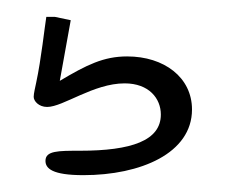

<svg xmlns="http://www.w3.org/2000/svg" viewBox="-20 -27 268 228"><path d="M35 -7C33 5 29 43 23 71C22 76 20 84 20 88C20 93 26 100 36 100C55 100 91 72 128 72C157 72 171 90 171 109C171 140 136 152 75 152C49 152 34 152 34 164C34 173 42 181 79 181C147 181 208 155 208 103C208 65 175 40 131 40C103 40 83 50 51 69L64 -3L45 -7Z"/></svg>

Font: Life Savers
Style: Regular
Weight: 400
Designer: Pablo Impallari, Rodrigo Fuenzalida, Brenda Gallo
Foundry: Pablo Impallari, Rodrigo Fuenzalida, Brenda Gallo
Version: Version 3.000